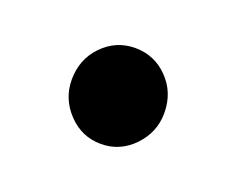

<svg xmlns="http://www.w3.org/2000/svg" viewBox="-43 -200 336 273"><g transform="rotate(20 125.0 -63.5)"><path d="M125 9Q96 9 75.5 -12.5Q55 -34 55 -63Q55 -94 75.5 -115Q96 -136 125 -136Q154 -136 174.5 -115Q195 -94 195 -63Q195 -34 174.5 -12.5Q154 9 125 9Z"/></g></svg>

Font: Red Hat Text Medium
Style: Regular
Weight: 500
Designer: Pentagram, MCKL
Foundry: Pentagram, MCKL
Version: Version 1.023